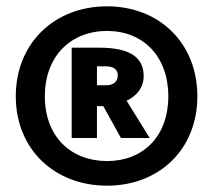

<svg xmlns="http://www.w3.org/2000/svg" viewBox="-20 -784 675 608"><path d="M319 -764C153 -764 30 -648 30 -479C30 -311 153 -196 319 -196C484 -196 605 -311 605 -479C605 -648 484 -764 319 -764ZM319 -274C204 -274 122 -352 122 -479C122 -606 204 -686 319 -686C433 -686 513 -606 513 -479C513 -352 433 -274 319 -274ZM435 -543C435 -605 387 -633 295 -633H207V-347H287V-448H307L363 -347H454L381 -465C413 -480 435 -507 435 -543ZM287 -574H315C338 -574 353 -565 353 -546C353 -523 336 -514 316 -514H287Z"/></svg>

Font: Fira Sans Heavy
Style: Regular
Weight: 900
Designer: bBox Type GmbH & Carrois Corporate GbR & Edenspiekermann AG
Foundry: bBox Type GmbH & Carrois Corporate GbR & Edenspiekermann AG
Version: Version 4.300;PS 004.300;hotconv 1.0.88;makeotf.lib2.5.64775